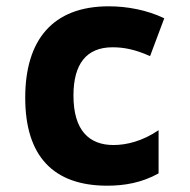

<svg xmlns="http://www.w3.org/2000/svg" viewBox="-20 -579 603 609"><path d="M320 10C374 10 429 1 483 -29V-166C430 -130 379 -119 340 -119C263 -119 213 -165 213 -276C213 -376 254 -429 337 -429C371 -429 407 -423 456 -401L501 -521C447 -547 384 -559 325 -559C146 -559 60 -451 60 -269C60 -84 149 10 320 10Z"/></svg>

Font: Noto Sans Mono SemiCondensed ExtraBold
Style: Regular
Weight: 800
Width: 4
Designer: Monotype Design Team
Foundry: Monotype Imaging Inc.
Version: Version 2.014